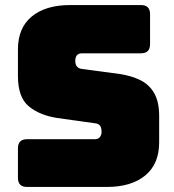

<svg xmlns="http://www.w3.org/2000/svg" viewBox="-20 -740 690 760"><path d="M403 0H87Q51 0 51 -36V-153Q51 -189 87 -189H356Q369 -189 375.5 -197.5Q382 -206 382 -218Q382 -235 375.5 -243Q369 -251 356 -252L206 -273Q136 -284 93.5 -319.5Q51 -355 51 -439V-544Q51 -630 106 -675Q161 -720 258 -720H538Q574 -720 574 -684V-565Q574 -529 538 -529H305Q278 -529 278 -499Q278 -470 305 -467L454 -447Q501 -440 536 -422.5Q571 -405 590.5 -371Q610 -337 610 -281V-176Q610 -91 555 -45.5Q500 0 403 0Z"/></svg>

Font: Bungee Tint
Style: Regular
Weight: 400
Designer: David Jonathan Ross
Foundry: David Jonathan Ross
Version: Version 2.001